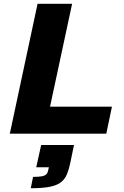

<svg xmlns="http://www.w3.org/2000/svg" viewBox="-20 -708 658 1017"><path d="M32 0 179 -688H362L245 -143H573L543 0ZM143 289 155 229Q187 229 203 225.5Q219 222 226 214.5Q233 207 235 195L239 178H172L198 60H372L352 156Q345 189 335 214Q325 239 304.5 256Q284 273 245.5 281Q207 289 143 289Z"/></svg>

Font: Saira Expanded
Style: Bold Italic
Weight: 700
Width: 7
Italic angle: -12°
Designer: Hector Gatti with collaboration of the Omnibus-Type team
Foundry: Omnibus-Type
Version: Version 1.101